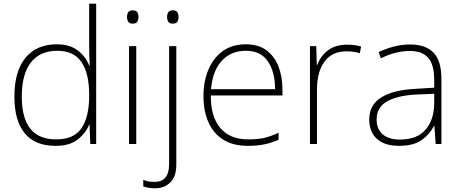

<svg xmlns="http://www.w3.org/2000/svg" viewBox="-20 -780 2493 1040"><path d="M281 10Q170 10 114 -58Q58 -126 58 -257Q58 -394 118 -467Q178 -540 288 -540Q358 -540 401.5 -506.5Q445 -473 463 -425H466Q464 -454 463.5 -484.5Q463 -515 463 -544V-760H501V0H469L465 -105H463Q444 -58 400.5 -24Q357 10 281 10ZM284 -25Q381 -25 422 -86.5Q463 -148 463 -260V-266Q463 -382 421.5 -443.5Q380 -505 290 -505Q197 -505 147.5 -442Q98 -379 98 -256Q98 -141 144 -83Q190 -25 284 -25Z M698 -724Q717 -724 723.5 -714Q730 -704 730 -688Q730 -672 723.5 -662Q717 -652 698 -652Q682 -652 675 -662Q668 -672 668 -688Q668 -704 675 -714Q682 -724 698 -724ZM718 -530V0H679V-530Z M885 -688Q885 -704 892 -714Q899 -724 915 -724Q934 -724 940.5 -714Q947 -704 947 -688Q947 -672 940.5 -662Q934 -652 915 -652Q899 -652 892 -662Q885 -672 885 -688ZM820 240Q800 240 784 237Q768 234 756 230V194Q771 201 786.5 203Q802 205 818 205Q896 205 896 109V-530H935V112Q935 176 902.5 208Q870 240 820 240Z M1312 -540Q1380 -540 1423.5 -507.5Q1467 -475 1488.5 -419.5Q1510 -364 1510 -294V-263H1122Q1121 -148 1173.5 -86.5Q1226 -25 1324 -25Q1373 -25 1408.5 -32.5Q1444 -40 1489 -61V-23Q1450 -6 1411.5 2Q1373 10 1323 10Q1242 10 1188.5 -24Q1135 -58 1108.5 -119Q1082 -180 1082 -260Q1082 -337 1108 -400.5Q1134 -464 1185 -502Q1236 -540 1312 -540ZM1312 -505Q1232 -505 1182 -451.5Q1132 -398 1123 -297H1470Q1470 -390 1431 -447.5Q1392 -505 1312 -505Z M1859 -538Q1881 -538 1900 -535.5Q1919 -533 1936 -528L1929 -492Q1911 -497 1894.5 -499.5Q1878 -502 1857 -502Q1778 -502 1737.5 -446Q1697 -390 1697 -295V0H1659V-530H1693L1696 -429H1699Q1715 -475 1755.5 -506.5Q1796 -538 1859 -538Z M2201 -539Q2286 -539 2328.5 -494.5Q2371 -450 2371 -353V0H2340L2333 -98H2331Q2307 -52 2263.5 -21Q2220 10 2141 10Q2063 10 2021.5 -28Q1980 -66 1980 -133Q1980 -212 2045.5 -252.5Q2111 -293 2232 -299L2332 -305V-345Q2332 -431 2299 -467.5Q2266 -504 2200 -504Q2123 -504 2043 -464L2031 -498Q2069 -516 2112 -527.5Q2155 -539 2201 -539ZM2236 -268Q2134 -263 2077 -231Q2020 -199 2020 -133Q2020 -81 2053 -52.5Q2086 -24 2145 -24Q2239 -24 2285 -77.5Q2331 -131 2332 -219V-272Z"/></svg>

Font: Noto Sans ExtraLight
Style: Regular
Weight: 200
Designer: Monotype Design Team
Foundry: Monotype Imaging Inc.
Version: Version 2.007